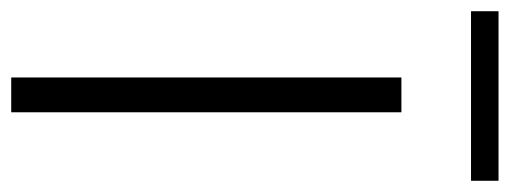

<svg xmlns="http://www.w3.org/2000/svg" viewBox="-334 -605 908 342"><g transform="rotate(90 120.0 -434.0)"><path d="M87 0V-695H149V0ZM-31 -819V-868H271V-819Z"/></g></svg>

Font: Titillium Web Light
Style: Regular
Weight: 300
Version: Version 1.002;PS 57.000;hotconv 1.0.70;makeotf.lib2.5.55311